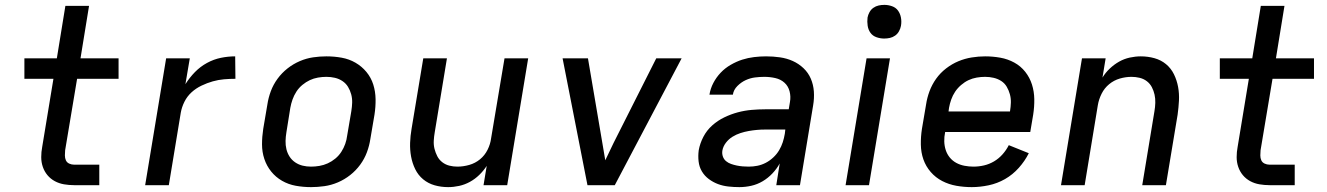

<svg xmlns="http://www.w3.org/2000/svg" viewBox="-20 -759 5440 787"><path d="M284 0Q263 0 242.5 -3.5Q222 -7 204.5 -16.5Q187 -26 174.5 -41Q162 -56 155.5 -75Q149 -94 149 -115Q149 -136 153 -157L199 -436H80V-520H213L248 -735H345L310 -520H466V-436H296L247 -143Q246 -133 246 -122Q246 -111 250 -102Q254 -93 263.5 -88.5Q273 -84 284 -84H387V0Z M575 0 661 -520H758L740 -414Q757 -441 779 -463.5Q801 -486 828.5 -501Q856 -516 885.5 -522Q915 -528 944 -528L945 -436Q922 -436 898.5 -434Q875 -432 852 -425.5Q829 -419 806 -408Q783 -397 765 -380.5Q747 -364 736 -342Q725 -320 721 -297L672 0Z M1255 8Q1223 8 1192.5 2.5Q1162 -3 1136 -18Q1110 -33 1091.5 -56Q1073 -79 1063.5 -107.5Q1054 -136 1054 -167.5Q1054 -199 1059 -231L1076 -331Q1080 -358 1090 -385Q1100 -412 1117.5 -436Q1135 -460 1158.5 -478.5Q1182 -497 1209 -508.5Q1236 -520 1263.5 -524Q1291 -528 1318 -528Q1350 -528 1380.5 -522.5Q1411 -517 1437 -502Q1463 -487 1482 -464Q1501 -441 1510 -412.5Q1519 -384 1519.5 -352.5Q1520 -321 1515 -289L1498 -189Q1494 -162 1484 -135Q1474 -108 1456.5 -84Q1439 -60 1415.5 -41.5Q1392 -23 1365 -11.5Q1338 0 1310 4Q1282 8 1255 8ZM1255 -76Q1272 -76 1289.5 -79Q1307 -82 1323.5 -89.5Q1340 -97 1354.5 -109Q1369 -121 1379 -136.5Q1389 -152 1395 -169Q1401 -186 1403 -203L1420 -303Q1423 -321 1423.5 -338.5Q1424 -356 1419.5 -372.5Q1415 -389 1406.5 -403Q1398 -417 1384 -426.5Q1370 -436 1353 -440Q1336 -444 1318 -444Q1301 -444 1283.5 -441Q1266 -438 1250 -430.5Q1234 -423 1219.5 -411Q1205 -399 1195 -383.5Q1185 -368 1179 -351Q1173 -334 1170 -317L1154 -217Q1151 -199 1150.5 -181.5Q1150 -164 1154 -147.5Q1158 -131 1167 -117Q1176 -103 1190 -93.5Q1204 -84 1220.5 -80Q1237 -76 1255 -76Z M1817 8Q1788 8 1761.5 0.5Q1735 -7 1714.5 -24Q1694 -41 1682 -65.5Q1670 -90 1665 -117.5Q1660 -145 1661 -173.5Q1662 -202 1667 -231L1715 -520H1812L1762 -217Q1759 -200 1758 -182.5Q1757 -165 1761 -149Q1765 -133 1772.5 -118.5Q1780 -104 1793 -94Q1806 -84 1822 -80Q1838 -76 1855 -76Q1879 -76 1903.5 -83Q1928 -90 1947.5 -106Q1967 -122 1978.5 -145Q1990 -168 1993 -192L2048 -520H2145L2059 0H1962L1975 -79Q1962 -59 1944.5 -42Q1927 -25 1906 -13.5Q1885 -2 1862 3Q1839 8 1817 8Z M2388 0 2286 -520H2390L2449 -173Q2452 -155 2455 -137.5Q2458 -120 2461 -102Q2470 -120 2478 -137.5Q2486 -155 2495 -173L2670 -520H2774L2500 0Z M3011 8Q2988 8 2965.5 5.5Q2943 3 2923 -4.5Q2903 -12 2885.5 -25Q2868 -38 2857 -56.5Q2846 -75 2843.5 -97.5Q2841 -120 2844 -143Q2849 -171 2863 -198Q2877 -225 2899.5 -245Q2922 -265 2949 -278Q2976 -291 3004 -298.5Q3032 -306 3060.5 -308.5Q3089 -311 3116 -311H3213L3218 -341Q3222 -363 3216.5 -384.5Q3211 -406 3195.5 -420Q3180 -434 3158 -439Q3136 -444 3113 -444Q3094 -444 3074.5 -441.5Q3055 -439 3036.5 -430.5Q3018 -422 3002.5 -406.5Q2987 -391 2984 -371H2888Q2892 -396 2904 -419Q2916 -442 2934 -461Q2952 -480 2975.5 -493.5Q2999 -507 3022.5 -514.5Q3046 -522 3071 -525Q3096 -528 3120 -528Q3149 -528 3177 -524Q3205 -520 3229.5 -509Q3254 -498 3273.5 -479.5Q3293 -461 3303.5 -436.5Q3314 -412 3316 -384Q3318 -356 3313 -327L3259 0H3162L3176 -89Q3164 -67 3146 -48Q3128 -29 3106 -16Q3084 -3 3059.5 2.5Q3035 8 3011 8ZM3049 -76Q3067 -76 3084.5 -79.5Q3102 -83 3118.5 -91.5Q3135 -100 3149.5 -113.5Q3164 -127 3173.5 -143Q3183 -159 3188.5 -176Q3194 -193 3197 -211L3199 -228H3116Q3099 -228 3082.5 -226.5Q3066 -225 3049 -222Q3032 -219 3015 -213.5Q2998 -208 2982.5 -198.5Q2967 -189 2955.5 -174Q2944 -159 2941 -142Q2939 -129 2943 -117.5Q2947 -106 2956 -98.5Q2965 -91 2976.5 -87Q2988 -83 3000 -80.5Q3012 -78 3024.5 -77Q3037 -76 3049 -76Z M3446 0 3532 -520H3628L3542 0ZM3604 -601Q3588 -601 3572.5 -606.5Q3557 -612 3548 -624.5Q3539 -637 3536.5 -653.5Q3534 -670 3536 -687Q3538 -698 3544 -709Q3550 -720 3560 -727Q3570 -734 3581.5 -736.5Q3593 -739 3605 -739Q3621 -739 3636.5 -733.5Q3652 -728 3661 -715.5Q3670 -703 3673 -686.5Q3676 -670 3673 -653Q3671 -642 3665 -631Q3659 -620 3649 -613Q3639 -606 3627.5 -603.5Q3616 -601 3604 -601Z M3963 8Q3931 8 3900 2.5Q3869 -3 3842 -17Q3815 -31 3795 -54Q3775 -77 3765 -105.5Q3755 -134 3754.5 -166.5Q3754 -199 3759 -231L3776 -331Q3780 -358 3790 -385Q3800 -412 3817 -436Q3834 -460 3858 -478.5Q3882 -497 3908.5 -508Q3935 -519 3963 -523.5Q3991 -528 4018 -528Q4050 -528 4080.5 -522.5Q4111 -517 4137.5 -502.5Q4164 -488 4182.5 -464.5Q4201 -441 4210 -412.5Q4219 -384 4219.5 -352.5Q4220 -321 4215 -289L4203 -218H3854V-217Q3850 -198 3850.5 -179.5Q3851 -161 3856.5 -144Q3862 -127 3873 -113.5Q3884 -100 3899.5 -91.5Q3915 -83 3933.5 -79.5Q3952 -76 3970 -76Q3992 -76 4013.5 -81Q4035 -86 4054.5 -97.5Q4074 -109 4089.5 -126.5Q4105 -144 4115 -164L4197 -131Q4181 -99 4156 -71Q4131 -43 4099.5 -25Q4068 -7 4032.5 0.5Q3997 8 3963 8ZM3868 -302H4120V-303Q4123 -321 4123.5 -338.5Q4124 -356 4119.5 -372.5Q4115 -389 4106.5 -403.5Q4098 -418 4084 -427Q4070 -436 4053 -440Q4036 -444 4018 -444Q4001 -444 3983.5 -441Q3966 -438 3950 -430.5Q3934 -423 3919.5 -410.5Q3905 -398 3895 -383Q3885 -368 3879 -351Q3873 -334 3870 -317Z M4329 0 4415 -520H4512L4499 -441Q4511 -461 4529 -478Q4547 -495 4567.5 -506.5Q4588 -518 4611 -523Q4634 -528 4656 -528Q4685 -528 4712 -520.5Q4739 -513 4759.5 -496Q4780 -479 4792 -454.5Q4804 -430 4809 -402.5Q4814 -375 4812.5 -346.5Q4811 -318 4807 -289L4759 0H4662L4712 -303Q4715 -320 4715.5 -337.5Q4716 -355 4712.5 -371Q4709 -387 4701.5 -401.5Q4694 -416 4681 -426Q4668 -436 4651.5 -440Q4635 -444 4618 -444Q4594 -444 4570 -437Q4546 -430 4526.5 -414Q4507 -398 4495.5 -375Q4484 -352 4480 -328L4426 0Z M5184 0Q5163 0 5142.5 -3.5Q5122 -7 5104.5 -16.5Q5087 -26 5074.5 -41Q5062 -56 5055.5 -75Q5049 -94 5049 -115Q5049 -136 5053 -157L5099 -436H4980V-520H5113L5148 -735H5245L5210 -520H5366V-436H5196L5147 -143Q5146 -133 5146 -122Q5146 -111 5150 -102Q5154 -93 5163.5 -88.5Q5173 -84 5184 -84H5287V0Z"/></svg>

Font: Iosevka Aile Medium
Style: Italic
Weight: 500
Italic angle: -9°
Designer: Belleve Invis
Foundry: Belleve Invis
Version: Version 31.1.0; ttfautohint (v1.8.4)